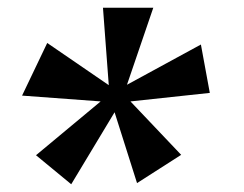

<svg xmlns="http://www.w3.org/2000/svg" viewBox="-20 -554 630 496"><path d="M164 -78 73 -153 240 -292 37 -307 102 -443 261 -334 246 -534H376L308 -335L499 -439L522 -314L317 -292L448 -154L334 -81L276 -264Z"/></svg>

Font: Alumni Sans ExtraBold
Style: Italic
Weight: 800
Italic angle: -8°
Designer: Robert E. Leuschke
Foundry: Robert E. Leuschke
Version: Version 1.016